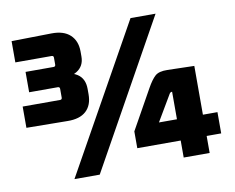

<svg xmlns="http://www.w3.org/2000/svg" viewBox="-73 -740 1033 845"><g transform="rotate(-10 443.0 -317.5)"><path d="M320 -347Q320 -298 291.5 -272Q263 -246 208 -247L25 -249V-344H192Q201 -344 201 -353V-392Q201 -401 192 -401H64V-492H189Q198 -492 198 -501V-532Q198 -541 189 -541H27V-636L205 -639Q260 -640 289 -613Q318 -586 318 -538V-516Q318 -473 284 -452Q250 -431 183 -431V-459Q256 -459 288 -438Q320 -417 320 -371ZM560 -645H672L307 10H194ZM800 0H684V-82L690 -76H490V-151L589 -328Q608 -362 625 -377.5Q642 -393 680 -392L800 -389V-165L794 -171H865V-76H794L800 -82ZM672 -287 600 -165 592 -171H690L684 -165V-294H683Q676 -294 672 -287Z"/></g></svg>

Font: Gemunu Libre ExtraLight ExtraBold
Style: Regular
Weight: 800
Version: Version 1.100